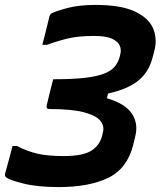

<svg xmlns="http://www.w3.org/2000/svg" viewBox="-25 -740 652 780"><path d="M363 -720Q465 -720 521.5 -694Q578 -668 596.5 -625.5Q615 -583 602 -533L595 -507Q580 -448 537.5 -413Q495 -378 414 -360L409 -341Q484 -319 511 -278Q538 -237 524 -184L516 -151Q492 -55 414.5 -17.5Q337 20 213 20Q127 20 69.5 5.5Q12 -9 1 -19Q-7 -24 -4 -36Q4 -65 11.5 -92.5Q19 -120 26 -147H44Q86 -125 128 -115.5Q170 -106 233 -106Q313 -106 347 -128.5Q381 -151 390 -189L393 -202Q400 -228 382.5 -249.5Q365 -271 315.5 -284Q266 -297 176 -297Q161 -297 165 -313Q170 -334 177 -363Q184 -392 191 -418Q271 -418 321.5 -424Q372 -430 400.5 -442Q429 -454 442 -470.5Q455 -487 461 -508L463 -517Q469 -537 461.5 -554.5Q454 -572 429.5 -583Q405 -594 357 -594Q296 -594 254.5 -584.5Q213 -575 166 -558H147Q153 -581 160.5 -610.5Q168 -640 175 -670Q178 -683 185 -686Q202 -695 249 -707.5Q296 -720 363 -720Z"/></svg>

Font: Recursive Mn Lnr St
Style: Bold Italic
Weight: 700
Italic angle: -15°
Monospace: yes
Version: Version 1.079;hotconv 1.0.112;makeotfexe 2.5.65598; ttfautoh